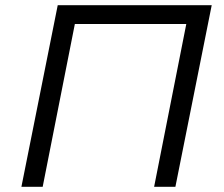

<svg xmlns="http://www.w3.org/2000/svg" viewBox="-20 -720 864 740"><path d="M144.5 0H62.5L202.5 -700H796L656 0H574L698 -627.5H268.5Z"/></svg>

Font: Argentum Sans Light
Style: Italic
Weight: 300
Italic angle: -11.3°
Designer: Julieta Ulanovsky (font), Owen Earl (portions from Jones font), Cristiano Sobral (main changes and remaster)
Foundry: Julieta Ulanovsky (font), Owen Earl (portions from Jones font), Cristiano Sobral (main changes and remaster)
Version: Version 3.127